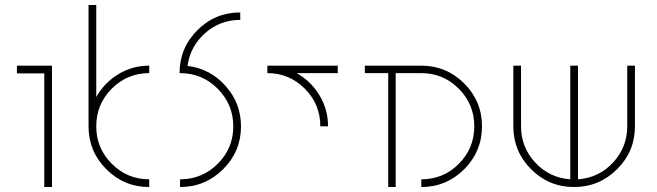

<svg xmlns="http://www.w3.org/2000/svg" viewBox="-20 -996 2643 772"><path d="M48 -732H158H189V-701V-244H158V-701H48Z M336 -976H367V-606Q399 -663 455.5 -697.5Q512 -732 580 -732V-702Q492 -702 429.5 -639.5Q367 -577 367 -488Q367 -400 429.5 -337.5Q492 -275 580 -275V-244Q479 -244 407.5 -315.5Q336 -387 336 -488Z M946 -946V-916Q865 -916 805 -863Q745 -810 734 -731Q825 -720 887 -650.5Q949 -581 949 -488Q949 -387 877 -315.5Q805 -244 704 -244V-275Q793 -275 855.5 -337.5Q918 -400 918 -488Q918 -576 855.5 -639Q793 -702 704 -702H702Q702 -803 773.5 -874.5Q845 -946 946 -946Z M1055 -732H1338V-702H1173Q1230 -670 1264.5 -613Q1299 -556 1299 -488H1268Q1268 -577 1205.5 -639.5Q1143 -702 1055 -702Z M1447 -732H1674Q1775 -732 1846.5 -660.5Q1918 -589 1918 -488Q1918 -387 1846.5 -315.5Q1775 -244 1674 -244V-275Q1763 -275 1825 -337.5Q1887 -400 1887 -488Q1887 -577 1824.5 -639.5Q1762 -702 1674 -702H1571V-244H1541V-702H1447Z M2044 -732H2075V-488Q2075 -404 2132 -342.5Q2189 -281 2273 -275V-732H2304V-275Q2388 -281 2445 -342.5Q2502 -404 2502 -488V-732H2533V-488Q2533 -387 2461 -315.5Q2389 -244 2288 -244Q2187 -244 2115.5 -315.5Q2044 -387 2044 -488ZM2287 -275H2289H2288Z"/></svg>

Font: Neo
Style: Regular
Weight: 400
Version: Version 1.1